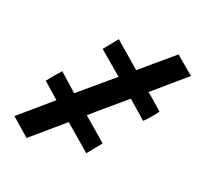

<svg xmlns="http://www.w3.org/2000/svg" viewBox="-94 -287 602 564"><g transform="rotate(20 207.5 -4.5)"><path d="M-16 139 84 53 35 10Q51 -11 71 -33L126 16Q149 -3 232 -74L160 -135L195 -178L274 -110Q280 -115 318 -147.5Q356 -180 375 -196L431 -149L330 -62Q338 -56 380 -19Q364 4 344 23L288 -26Q279 -18 241 14Q203 46 183 64L255 126L220 169H219L140 101L40 187H39Z"/></g></svg>

Font: Coval
Style: Medium
Weight: 500
Foundry: Context Ltd
Version: Version 001.000